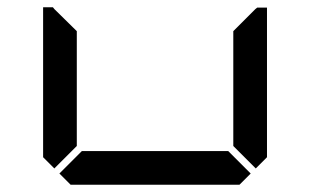

<svg xmlns="http://www.w3.org/2000/svg" viewBox="-20 -510 856 530"><path d="M130 -45 99 -76V-490H126L130 -485L192 -424V-107ZM685 -485 690 -489H717V-76L686 -45L624 -107V-424ZM672 -31 641 0H175L144 -31L206 -93H610Z"/></svg>

Font: DSEG7 Classic
Style: Regular
Weight: 400
Designer: Keshikan(Twitter:@keshinomi_88pro)
Version: Version 0.46